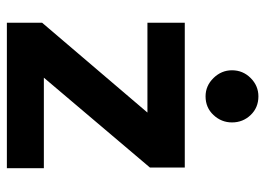

<svg xmlns="http://www.w3.org/2000/svg" viewBox="-124 -630 754 545"><g transform="rotate(90 252.5 -358.0)"><path d="M45 -1V-101L300 -400H45V-506H456V-407L201 -106H458V-1ZM254 -565Q224 -565 202 -587.5Q180 -610 180 -640Q180 -671 202 -693Q224 -715 254 -715Q286 -715 307 -693Q328 -671 328 -640Q328 -610 307 -587.5Q286 -565 254 -565Z"/></g></svg>

Font: Inclusive Sans SemiBold
Style: Regular
Weight: 600
Designer: Olivia King
Foundry: Olivia King
Version: Version 2.004